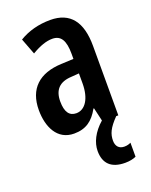

<svg xmlns="http://www.w3.org/2000/svg" viewBox="-146 -631 738 940"><g transform="rotate(-20 223.0 -161.5)"><path d="M321 108C321 73 333 45 377 0H388V-362C388 -487 338 -553 234 -553C173 -553 118 -538 72 -510L104 -426C146 -451 181 -463 212 -463C257 -463 276 -430 276 -362V-335L211 -332C96 -327 31 -268 31 -157C31 -70 67 10 155 10C216 10 254 -17 285 -73H288L304 -4C256 38 233 86 233 130C233 194 268 230 341 230C366 230 385 225 398 219V146C390 150 380 154 364 154C336 154 321 136 321 108ZM236 -256 277 -259V-207C277 -128 245 -80 199 -80C163 -80 144 -106 144 -161C144 -221 174 -253 236 -256Z"/></g></svg>

Font: Noto Sans Arabic UI XCn SmBd
Style: Regular
Weight: 600
Width: 2
Designer: Monotype Design Team, Nadine Chahine and Nizar Qandah
Foundry: Monotype Imaging Inc.
Version: Version 2.010